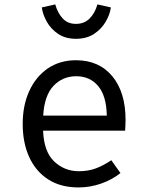

<svg xmlns="http://www.w3.org/2000/svg" viewBox="-20 -818 655 850"><path d="M170.8 -239.5Q174.4 -145.6 220.3 -102.8Q266.2 -60 328.7 -60Q370.3 -60 403.6 -72.3Q436.9 -84.6 472.8 -108.7L513.3 -51.8Q475.9 -22.1 427.2 -5.1Q378.5 11.8 327.7 11.8Q248.7 11.8 193.6 -23.6Q138.5 -59 109.5 -122.3Q80.5 -185.6 80.5 -269.2Q80.5 -351.3 109.5 -414.9Q138.5 -478.5 191.5 -514.9Q244.6 -551.3 316.4 -551.3Q418.5 -551.3 477.2 -480.5Q535.9 -409.7 535.9 -286.7Q535.9 -272.8 535.1 -260.5Q534.4 -248.2 533.8 -239.5ZM317.4 -480.5Q257.4 -480.5 216.9 -437.9Q176.4 -395.4 171.3 -306.2H452.8Q451.3 -392.8 414.9 -436.7Q378.5 -480.5 317.4 -480.5ZM315.9 -646.2Q269.7 -646.2 237.4 -667.9Q205.1 -689.7 187.2 -721.8Q169.2 -753.8 165.1 -785.1L224.6 -798.5Q235.4 -760 257.7 -736.2Q280 -712.3 315.9 -712.3Q353.3 -712.3 376.9 -736.2Q400.5 -760 411.3 -798.5L470.8 -785.1Q466.7 -753.8 447.9 -721.8Q429.2 -689.7 396.4 -667.9Q363.6 -646.2 315.9 -646.2Z"/></svg>

Font: FiraCode Nerd Font
Style: Regular
Weight: 400
Designer: Carrois Corporate, Edenspiekermann AG, Nikita Prokopov
Foundry: Carrois Corporate, Edenspiekermann AG, Nikita Prokopov
Version: Version 6.002;Nerd Fonts 3.4.0